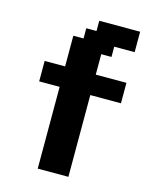

<svg xmlns="http://www.w3.org/2000/svg" viewBox="-91 -614 515 672"><g transform="rotate(15 166.5 -278.0)"><path d="M37 -370.4H111.1V-481.5H148.1V-518.5H185.2V-555.6H333.3V-481.5H259.3V-444.4H222.2V-370.4H333.3V-296.3H222.2V0H111.1V-296.3H37Z"/></g></svg>

Font: Jersey 15
Style: Regular
Weight: 400
Designer: Sarah Cadigan-Fried
Version: Version 1.001; ttfautohint (v1.8.4.7-5d5b)